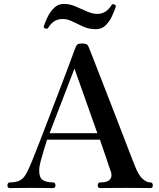

<svg xmlns="http://www.w3.org/2000/svg" viewBox="-20 -960 813 980"><path d="M31 0Q18 0 18 -13Q18 -29 31 -29Q66 -29 86 -41.5Q106 -54 122 -89Q130 -105 145.5 -143Q161 -181 181.5 -234Q202 -287 225 -347Q248 -407 271 -467Q294 -527 313.5 -578.5Q333 -630 346.5 -667Q360 -704 365 -717Q370 -730 376.5 -734Q383 -738 399 -738Q415 -738 422 -734Q429 -730 434 -717Q442 -697 459.5 -652Q477 -607 500 -548Q523 -489 548 -424.5Q573 -360 596.5 -299Q620 -238 639 -188.5Q658 -139 669 -112Q687 -66 707.5 -47.5Q728 -29 747 -29Q760 -29 760 -13Q760 0 747 0Q737 0 706 -0.5Q675 -1 623 -1Q580 -1 541 -0.5Q502 0 492 0Q479 0 479 -13Q479 -29 492 -29Q524 -29 536.5 -39.5Q549 -50 549 -64.5Q549 -79 544 -89Q543 -91 537 -109Q531 -127 522.5 -152.5Q514 -178 505 -203.5Q496 -229 490 -247H220Q214 -227 204.5 -196.5Q195 -166 187.5 -137Q180 -108 180 -90Q180 -53 198.5 -41Q217 -29 250 -29Q263 -29 263 -13Q263 0 250 0Q240 0 212.5 -0.5Q185 -1 141 -1Q102 -1 72 -0.5Q42 0 31 0ZM233 -280H477L360 -610ZM469 -811Q434 -811 405 -824Q376 -837 350.5 -850Q325 -863 300 -863Q275 -863 257 -851.5Q239 -840 224 -815Q220 -812 211.5 -814.5Q203 -817 203 -824Q211 -850 224.5 -876.5Q238 -903 258 -921.5Q278 -940 305 -940Q336 -940 366 -927Q396 -914 424 -901.5Q452 -889 477 -889Q499 -889 517 -900Q535 -911 551 -936Q554 -941 563.5 -937Q573 -933 571 -926Q564 -904 551.5 -877Q539 -850 519 -830.5Q499 -811 469 -811Z"/></svg>

Font: Zen Antique
Style: Regular
Weight: 400
Designer: Yoshimichi Ohira
Foundry: Positype
Version: Version 1.001